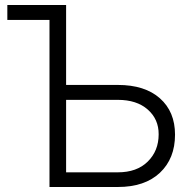

<svg xmlns="http://www.w3.org/2000/svg" viewBox="-20 -747 726 767"><path d="M244.1 -727.1V-407.7H450.7Q558.6 -407.7 618.9 -354.2Q679.2 -300.8 679.2 -209Q679.2 -113.8 618.9 -56.9Q558.6 0 450.7 0H177.7V-667.5H9.3V-727.1ZM244.1 -348.1V-58.6H450.7Q526.9 -58.6 570.3 -101.6Q613.8 -144.5 613.8 -210.4Q614.3 -270.5 570.3 -309.3Q526.4 -348.1 450.7 -348.1Z"/></svg>

Font: Interop Light
Style: Regular
Weight: 300
Designer: Rasmus Andersson, Google, Jang Haemin
Foundry: jhaemin
Version: Version 1.007